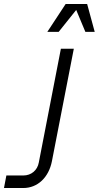

<svg xmlns="http://www.w3.org/2000/svg" viewBox="-170 -745 496 965"><path d="M-150 200H-53C19 200 75 147 91 65L201 -500H136L25 72C18 111 -13 137 -53 137H-138ZM68 -585H125L213 -695L259 -585H306L268 -725H160Z"/></svg>

Font: Uncut Sans Book Italic
Style: Regular
Weight: 350
Italic angle: -11°
Designer: Kasper Nordkvist
Foundry: UNCUT.wtf
Version: Version 1.304;Glyphs 3.2 (3246)